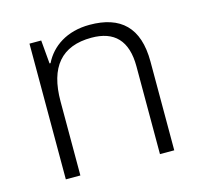

<svg xmlns="http://www.w3.org/2000/svg" viewBox="-84 -634 765 727"><g transform="rotate(-15 298.0 -271.0)"><path d="M326 -542C236 -542 175 -499 146 -440H142L134 -532H88V0H145V-290C145 -425 203 -493 320 -493C409 -493 457 -446 457 -344V0H513V-348C513 -482 447 -542 326 -542Z"/></g></svg>

Font: Noto Sans Ethiopic Light
Style: Regular
Weight: 300
Designer: Monotype Design Team
Foundry: Monotype Imaging Inc.
Version: Version 2.102